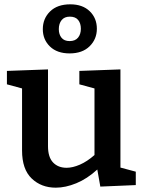

<svg xmlns="http://www.w3.org/2000/svg" viewBox="-20 -857 667 888"><path d="M238 11Q171 11 126.5 -31.5Q82 -74 82 -161V-448L12 -467V-529L202 -536V-181Q202 -130 225.5 -105.5Q249 -81 288 -81Q316 -81 349.5 -95.5Q383 -110 417 -140V-448L347 -467V-529L537 -536V-82L608 -63V-1L444 6L430 -73Q383 -30 333 -9.5Q283 11 238 11ZM302 -610Q244 -610 211 -642Q178 -674 178 -722Q178 -771 211.5 -804Q245 -837 305 -837Q362 -837 395 -805Q428 -773 428 -724Q428 -676 394.5 -643Q361 -610 302 -610ZM302 -667Q328 -667 341 -683Q354 -699 354 -724Q354 -749 341.5 -764.5Q329 -780 303 -780Q278 -780 265 -764Q252 -748 252 -722Q252 -698 264.5 -682.5Q277 -667 302 -667Z"/></svg>

Font: Bitter SemiBold
Style: Regular
Weight: 600
Designer: Sol Matas, and Bitter project Authors
Foundry: Sol Matas
Version: Version 2.001